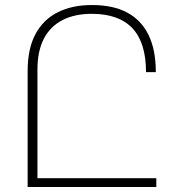

<svg xmlns="http://www.w3.org/2000/svg" viewBox="-20 -744 710 764"><path d="M90 0V-462Q90 -550 121 -608Q152 -666 209.5 -695Q267 -724 346 -724Q431 -724 487 -693.5Q543 -663 571.5 -604Q600 -545 600 -457H561Q561 -574 507 -631.5Q453 -689 345 -689Q277 -689 228.5 -664Q180 -639 154.5 -590Q129 -541 129 -467V0ZM121 -35H602V0H121Z"/></svg>

Font: Noto Sans Armenian ExtraLight
Style: Regular
Weight: 250
Designer: Monotype Design Team
Foundry: Monotype Imaging Inc.
Version: Version 2.007